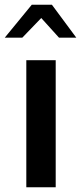

<svg xmlns="http://www.w3.org/2000/svg" viewBox="-48 -790 342 810"><path d="M63 0V-536H187V0ZM-28 -631 86 -770H171L274 -631H201L126 -714L46 -631Z"/></svg>

Font: Exo Thin SemiBold
Style: Regular
Weight: 600
Version: Version 2.000